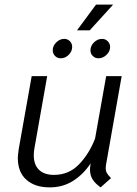

<svg xmlns="http://www.w3.org/2000/svg" viewBox="-20 -799 591 830"><path d="M437 -72Q437 -60 442 -51Q447 -42 460 -29L415 11Q391 -6 380 -24Q369 -42 369 -66Q369 -73 371 -87L372 -93Q341 -46 296.5 -17.5Q252 11 195 11Q131 11 94 -22Q57 -55 57 -116Q57 -127 61 -155L117 -470H184L129 -159Q126 -143 126 -128Q126 -87 148.5 -65Q171 -43 213 -43Q278 -43 322 -89Q366 -135 391 -200L439 -470H506L438 -85Q437 -80 437 -72ZM395 -779H469L368 -668H313ZM208 -582Q208 -601 223.5 -616Q239 -631 258 -631Q272 -631 282 -621Q292 -611 292 -596Q292 -577 277 -562Q262 -547 243 -547Q228 -547 218 -557Q208 -567 208 -582ZM371 -581Q371 -601 386.5 -616Q402 -631 421 -631Q436 -631 446 -620.5Q456 -610 456 -596Q456 -577 440.5 -562Q425 -547 406 -547Q391 -547 381 -557Q371 -567 371 -581Z"/></svg>

Font: KoHo
Style: Italic
Weight: 400
Italic angle: -10°
Designer: Cadson Demak & Katatrad Team
Foundry: Cadson Demak Co.,Ltd.
Version: Version 1.000